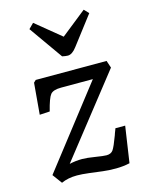

<svg xmlns="http://www.w3.org/2000/svg" viewBox="-118 -849 710 929"><g transform="rotate(-15 237.0 -385.0)"><path d="M115.2 -752 140.1 -776.9 266.1 -673.8 393.1 -774.9 415 -752 307.1 -610.8Q284.2 -580.1 262.2 -580.1Q251.5 -580.1 233.9 -584ZM81.1 -506.8H436L448.2 -470.2L134.8 -71.8Q166 -79.1 199.2 -79.1Q221.7 -79.1 262.2 -72.5Q302.7 -65.9 317.9 -65.9Q340.8 -65.9 351.3 -81.1Q361.8 -96.2 381.3 -148.9Q383.3 -155.8 384.8 -159.4Q386.2 -163.1 388.7 -169.4Q391.1 -175.8 393.1 -181.2H441.9L415 0Q383.8 7.3 346.4 7.6Q309.1 7.8 279.8 3.9Q250.5 0 213.9 -4.4Q177.2 -8.8 153.8 -8.8Q108.9 -8.8 75.2 6.8L40 -41L349.1 -439H189.9Q150.4 -439 136.7 -422.4Q123 -405.8 106.9 -341.8L56.2 -338.9L69.8 -496.1Z"/></g></svg>

Font: Literata Book
Style: Italic
Weight: 400
Italic angle: -3°
Designer: Latin by Veronika Burian and Jose Scaglione. Greek by Irene Vlachou. Cyrillic by Vera Evstafieva
Foundry: TypeTogether
Version: Version 1.003;PS 001.003;hotconv 1.0.88;makeotf.lib2.5.64775